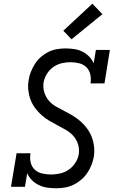

<svg xmlns="http://www.w3.org/2000/svg" viewBox="-20 -1003 640 1031"><path d="M282 8Q257 8 233.5 4.5Q210 1 189 -9Q168 -19 151.5 -35.5Q135 -52 126 -73L114 0H39L69 -180H144Q139 -155 144.5 -131.5Q150 -108 166 -92.5Q182 -77 206 -71.5Q230 -66 254 -66Q278 -66 302.5 -71.5Q327 -77 348.5 -91.5Q370 -106 384.5 -128.5Q399 -151 403 -175Q407 -203 399 -228.5Q391 -254 374 -273Q357 -292 334.5 -305Q312 -318 289 -330Q266 -342 244 -355Q222 -368 203 -385Q184 -402 168.5 -423Q153 -444 144 -468Q135 -492 132 -519Q129 -546 134 -573Q137 -596 146 -618Q155 -640 168 -660.5Q181 -681 200 -697.5Q219 -714 240.5 -724.5Q262 -735 285.5 -739Q309 -743 331 -743Q355 -743 378.5 -739.5Q402 -736 422 -726Q442 -716 458 -700Q474 -684 483 -663L495 -735H570L541 -555H466Q470 -579 465 -602.5Q460 -626 444.5 -641.5Q429 -657 406 -663Q383 -669 359 -669Q335 -669 311.5 -663.5Q288 -658 267 -643.5Q246 -629 232 -606.5Q218 -584 214 -560Q210 -533 218 -507Q226 -481 242.5 -462Q259 -443 282 -430Q305 -417 328 -405.5Q351 -394 373 -380.5Q395 -367 414 -350Q433 -333 448 -312.5Q463 -292 472.5 -267.5Q482 -243 485 -216Q488 -189 484 -162Q480 -139 471 -116.5Q462 -94 448 -73.5Q434 -53 415 -37Q396 -21 374 -10.5Q352 0 328.5 4Q305 8 282 8ZM364 -792 320 -838 476 -983 530 -927Z"/></svg>

Font: Iosevka HT Extended
Style: Italic
Weight: 400
Width: 7
Italic angle: -9°
Monospace: yes
Designer: Belleve Invis
Foundry: Belleve Invis
Version: Version 32.3.0; ttfautohint (v1.8.4)